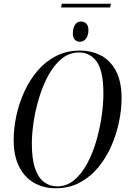

<svg xmlns="http://www.w3.org/2000/svg" viewBox="-20 -994 683 1025"><path d="M306 -954 310 -974H572L568 -954ZM407 -771Q390 -771 379.5 -782Q369 -793 369 -816Q369 -843 380 -861Q391 -879 412 -879Q430 -879 441 -867.5Q452 -856 452 -835Q452 -803 438.5 -787Q425 -771 407 -771ZM277 11Q213 11 162.5 -17.5Q112 -46 82.5 -103.5Q53 -161 53 -247Q53 -310 67.5 -377Q82 -444 110.5 -506Q139 -568 181.5 -617.5Q224 -667 280.5 -695.5Q337 -724 407 -724Q467 -724 517.5 -698.5Q568 -673 598.5 -616.5Q629 -560 629 -469Q629 -410 615.5 -344Q602 -278 574.5 -215Q547 -152 505 -101Q463 -50 406 -19.5Q349 11 277 11ZM286 1Q336 1 376 -32.5Q416 -66 445.5 -121Q475 -176 494 -241.5Q513 -307 522.5 -373Q532 -439 532 -494Q532 -615 496.5 -664.5Q461 -714 402 -714Q351 -714 310.5 -681.5Q270 -649 240 -595Q210 -541 190 -476Q170 -411 160 -346.5Q150 -282 150 -228Q150 -144 167.5 -94Q185 -44 216 -21.5Q247 1 286 1Z"/></svg>

Font: Noto Serif Display Condensed
Style: Italic
Weight: 400
Width: 3
Italic angle: -12°
Designer: Monotype Design Team
Foundry: Monotype Imaging Inc.
Version: Version 2.009